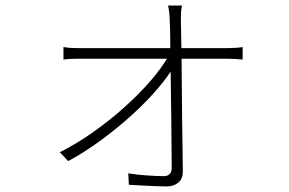

<svg xmlns="http://www.w3.org/2000/svg" viewBox="-20 -623 1040 690"><path d="M634 -603Q631 -590 630.5 -576.5Q630 -563 630 -548Q630 -535 631 -499.5Q632 -464 632.5 -413.5Q633 -363 633.5 -306.5Q634 -250 634.5 -193.5Q635 -137 636 -88.5Q637 -40 637 -6Q637 20 620.5 33.5Q604 47 579 47Q564 47 538 46Q512 45 486.5 43.5Q461 42 443 41L441 0Q472 5 508.5 7.5Q545 10 569 10Q583 10 590 2Q597 -6 597 -18Q597 -49 596.5 -96Q596 -143 595.5 -198Q595 -253 594 -309Q593 -365 592.5 -414.5Q592 -464 591.5 -499.5Q591 -535 590 -548Q590 -560 588.5 -574.5Q587 -589 584 -603ZM208 -454Q225 -451 239 -450.5Q253 -450 269 -450Q276 -450 305.5 -450Q335 -450 379.5 -450Q424 -450 476 -450Q528 -450 581 -450Q634 -450 679.5 -450Q725 -450 756.5 -450Q788 -450 797 -450Q809 -450 826.5 -451Q844 -452 852 -454V-409Q843 -410 826.5 -411Q810 -412 797 -412Q788 -412 756.5 -412Q725 -412 679.5 -412Q634 -412 582 -412Q530 -412 477 -412Q424 -412 379.5 -412Q335 -412 305.5 -412Q276 -412 270 -412Q251 -412 237.5 -411.5Q224 -411 208 -409ZM195 -76Q255 -106 314.5 -148Q374 -190 427.5 -238Q481 -286 521.5 -333Q562 -380 586 -422H607L608 -390Q587 -352 548 -306Q509 -260 457 -212.5Q405 -165 345.5 -121Q286 -77 225 -44Z"/></svg>

Font: Noto Sans SC ExtraLight
Style: Regular
Weight: 250
Designer: Ryoko NISHIZUKA 西塚涼子 (kana, bopomofo & ideographs); Paul D. Hunt (Latin, Greek & Cyrillic); Sandoll Communications 산돌커뮤니
Foundry: Adobe
Version: Version 2.004-H2;hotconv 1.0.118;makeotfexe 2.5.65603